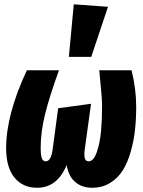

<svg xmlns="http://www.w3.org/2000/svg" viewBox="-20 -863 673 901"><path d="M326.2 -842.8 486.8 -831.1 408.2 -596.2H303.2ZM153.8 18.1Q86.9 18.1 47.9 -29.8Q8.8 -77.6 8.8 -167Q8.8 -325.7 106 -533.2H256.8Q213.4 -414.1 192.1 -329.6Q170.9 -245.1 170.9 -169.9Q170.9 -135.7 176.3 -120.8Q181.6 -106 194.8 -106Q220.7 -106 228 -168.9L252.9 -355L407.2 -376L377.9 -163.1Q374 -136.7 377.7 -121.3Q381.3 -106 396 -106Q419.4 -106 434.3 -149.4Q449.2 -192.9 454.1 -247.1Q459 -301.3 459 -363.8Q459 -406.7 445.8 -533.2H597.2Q619.1 -447.3 619.1 -360.8Q619.1 -304.2 613.5 -253.2Q607.9 -202.1 593.5 -151.4Q579.1 -100.6 556.4 -64Q533.7 -27.3 496.8 -4.6Q460 18.1 412.1 18.1Q364.3 18.1 332.8 -9Q301.3 -36.1 293 -88.9Q249 18.1 153.8 18.1Z"/></svg>

Font: Fira Sans Compressed ExtraBold
Style: Italic
Weight: 800
Width: 3
Italic angle: -8°
Designer: Carrois Corporate & Edenspiekermann AG
Foundry: Carrois Corporate GbR & Edenspiekermann AG
Version: Version 4.203;PS 004.203;hotconv 1.0.88;makeotf.lib2.5.64775